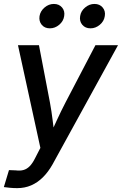

<svg xmlns="http://www.w3.org/2000/svg" viewBox="-32 -762 627 988"><path d="M-12.2 200.7 14.2 113.3 49.8 114.7Q71.3 117.7 88.9 112.8Q106.4 107.9 121.1 93Q135.7 78.1 148.9 51.3L175.8 -1L60.5 -529.3H168.5L225.1 -233.9Q233.4 -189 238.8 -144Q244.1 -99.1 250 -54.2H219.7Q240.2 -99.1 261 -144.3Q281.7 -189.5 304.7 -233.9L459 -529.3H575.2L238.3 84Q216.3 123 188.7 150.4Q161.1 177.7 128.2 191.9Q95.2 206.1 56.6 206.1Q37.1 206.1 19 204.3Q1 202.6 -12.2 200.7ZM433.6 -616.2Q406.7 -616.2 391.4 -634.5Q376 -652.8 380.4 -679.2Q384.3 -705.1 406 -723.4Q427.7 -741.7 454.1 -741.7Q481 -741.7 496.3 -723.4Q511.7 -705.1 507.3 -679.2Q503.4 -652.8 481.7 -634.5Q460 -616.2 433.6 -616.2ZM224.6 -616.2Q197.8 -616.2 182.6 -634.5Q167.5 -652.8 171.4 -679.2Q175.8 -705.1 197.3 -723.4Q218.8 -741.7 245.1 -741.7Q272 -741.7 287.4 -723.4Q302.7 -705.1 298.3 -679.2Q294.4 -652.8 272.7 -634.5Q251 -616.2 224.6 -616.2Z"/></svg>

Font: Inter 24pt Medium
Style: Italic
Weight: 500
Italic angle: -9.3988°
Designer: Rasmus Andersson
Foundry: rsms
Version: Version 4.001;git-66647c0bb